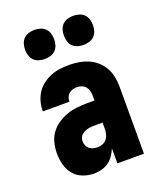

<svg xmlns="http://www.w3.org/2000/svg" viewBox="-139 -833 779 930"><g transform="rotate(-20 250.0 -368.5)"><path d="M185 8Q156 8 128 -2.5Q100 -13 81.5 -35.5Q63 -58 55.5 -87Q48 -116 48 -145Q48 -172 54.5 -198.5Q61 -225 76.5 -247Q92 -269 115 -284.5Q138 -300 163.5 -309Q189 -318 215.5 -321Q242 -324 269 -324H307V-347Q307 -360 304 -372.5Q301 -385 293.5 -394.5Q286 -404 274 -409Q262 -414 249 -414Q238 -414 227 -411Q216 -408 207.5 -401Q199 -394 195 -383.5Q191 -373 191 -362V-360H54V-366Q54 -389 61 -412.5Q68 -436 81 -455.5Q94 -475 113.5 -489.5Q133 -504 155.5 -513Q178 -522 201.5 -525Q225 -528 249 -528Q274 -528 299 -524Q324 -520 347.5 -510Q371 -500 390 -483Q409 -466 421.5 -444Q434 -422 439 -397Q444 -372 444 -347V0H307V-78Q300 -60 288.5 -43Q277 -26 261 -14.5Q245 -3 225 2.5Q205 8 185 8ZM246 -106Q259 -106 272 -111.5Q285 -117 293 -128Q301 -139 304 -152.5Q307 -166 307 -180V-210H269Q260 -210 250.5 -209.5Q241 -209 232 -207Q223 -205 214.5 -201Q206 -197 199 -191Q192 -185 188.5 -176Q185 -167 185 -158Q185 -147 189.5 -136Q194 -125 203 -118Q212 -111 223 -108.5Q234 -106 246 -106ZM350 -595Q335 -595 320 -599.5Q305 -604 294.5 -614.5Q284 -625 279.5 -640Q275 -655 275 -670Q275 -685 279.5 -700Q284 -715 294.5 -725.5Q305 -736 320 -740.5Q335 -745 350 -745Q365 -745 380 -740.5Q395 -736 405.5 -725.5Q416 -715 420.5 -700Q425 -685 425 -670Q425 -655 420.5 -640Q416 -625 405.5 -614.5Q395 -604 380 -599.5Q365 -595 350 -595ZM150 -595Q135 -595 120 -599.5Q105 -604 94.5 -614.5Q84 -625 79.5 -640Q75 -655 75 -670Q75 -685 79.5 -700Q84 -715 94.5 -725.5Q105 -736 120 -740.5Q135 -745 150 -745Q165 -745 180 -740.5Q195 -736 205.5 -725.5Q216 -715 220.5 -700Q225 -685 225 -670Q225 -655 220.5 -640Q216 -625 205.5 -614.5Q195 -604 180 -599.5Q165 -595 150 -595Z"/></g></svg>

Font: Iosevka Heavy
Style: Regular
Weight: 900
Monospace: yes
Designer: Belleve Invis
Foundry: Belleve Invis
Version: Version 32.5.0; ttfautohint (v1.8.4)